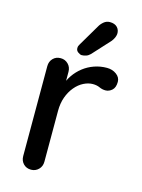

<svg xmlns="http://www.w3.org/2000/svg" viewBox="-114 -809 645 875"><g transform="rotate(15 209.0 -371.5)"><path d="M120 0Q98 0 84 -14.5Q70 -29 70 -51V-475Q70 -497 84 -511.5Q98 -526 120 -526Q141 -526 155.5 -511.5Q170 -497 170 -475V-363L160 -406Q168 -434 184.5 -458Q201 -482 224 -500Q247 -518 275.5 -528Q304 -538 335 -538Q361 -538 380 -524Q399 -510 399 -489Q399 -462 385 -449.5Q371 -437 354 -437Q339 -437 325 -443.5Q311 -450 292 -450Q271 -450 249 -439Q227 -428 209 -406.5Q191 -385 180.5 -356Q170 -327 170 -291V-51Q170 -29 155.5 -14.5Q141 0 120 0ZM208 -564Q201 -564 190.5 -571.5Q180 -579 181 -592Q181 -600 187 -609L246 -709Q253 -722 265.5 -732.5Q278 -743 294 -743Q317 -743 329 -730.5Q341 -718 340 -699Q339 -690 335 -681Q331 -672 324 -663L248 -580Q239 -571 228.5 -567.5Q218 -564 208 -564Z"/></g></svg>

Font: Quicksand SemiBold
Style: Regular
Weight: 600
Designer: Andrew Paglinawan
Foundry: Andrew Paglinawan
Version: Version 3.006